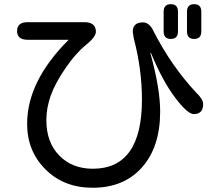

<svg xmlns="http://www.w3.org/2000/svg" viewBox="-20 -847 1040 916"><path d="M872.1 -791Q872.1 -827.1 906.2 -827.1Q940.4 -827.1 940.4 -791V-697.3Q940.4 -661.1 906.2 -661.1Q872.1 -661.1 872.1 -697.3ZM760.7 -791Q760.7 -827.1 794.9 -827.1Q829.1 -827.1 829.1 -791V-697.3Q829.1 -661.1 794.9 -661.1Q760.7 -661.1 760.7 -697.3ZM307.6 -657.2H112.3Q61.5 -657.2 61.5 -699.2Q61.5 -741.2 112.3 -741.2H382.8Q437.5 -741.2 437.5 -695.3Q437.5 -670.9 388.7 -631.3Q339.8 -591.8 290.5 -519Q241.2 -446.3 221.2 -388.7Q201.2 -331.1 201.2 -273.4Q201.2 -168 262.7 -105Q324.2 -42 422.9 -42Q657.2 -42 657.2 -372.1Q657.2 -515.6 618.2 -664.1L613.3 -695.3Q613.3 -740.2 662.1 -740.2Q693.4 -740.2 712.9 -697.3Q796.9 -533.2 914.1 -407.2Q949.2 -374 949.2 -350.6Q949.2 -302.7 904.3 -302.7Q875 -302.7 815.4 -381.3Q755.9 -460 701.2 -591.8Q700.2 -594.7 699.2 -594.7Q697.3 -594.7 697.3 -592.8L698.2 -590.8Q744.1 -423.8 744.1 -314.5Q744.1 -146.5 657.7 -48.8Q571.3 48.8 421.9 48.8Q285.2 48.8 197.3 -38.6Q109.4 -126 109.4 -255.9Q109.4 -460 307.6 -657.2Z"/></svg>

Font: MotoyaLMaru
Style: W3 mono
Weight: 400
Version: Version 1.01